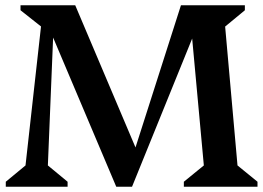

<svg xmlns="http://www.w3.org/2000/svg" viewBox="-20 -710 1001 730"><path d="M422 0 130 -690H266L514 -105H481L668 -690H762L482 0ZM2 0V-19L77 -81L138 -628L144 -603L58 -671V-690H187L162 -81L237 -19V0ZM679 0V-19L755 -81L699 -690H911V-671L836 -609L883 -81L959 -19V0Z"/></svg>

Font: Platypi Light Medium
Style: Regular
Weight: 500
Version: Version 1.200